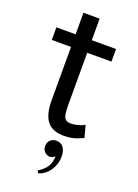

<svg xmlns="http://www.w3.org/2000/svg" viewBox="-163 -687 720 1004"><g transform="rotate(20 197.5 -185.0)"><path d="M349 -6Q311 11 288 15.5Q265 20 245 20Q178 20 149 -18Q120 -56 120 -132V-620H210V-141Q210 -86 219.5 -69.5Q229 -53 254 -53Q273 -53 294 -58.5Q315 -64 331 -73ZM13 -500H345V-430H13ZM177 237Q210 216 224 194Q238 172 240 135Q235 140 228 144Q221 148 212 148Q197 148 183.5 136Q170 124 170 104Q170 83 183 70Q196 57 217 57Q242 57 256 75.5Q270 94 270 126Q270 169 246.5 203.5Q223 238 185 250Z"/></g></svg>

Font: Moderustic
Style: Regular
Weight: 400
Designer: Tural Alisoy
Foundry: TAFT Foundry
Version: Version 2.120